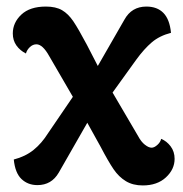

<svg xmlns="http://www.w3.org/2000/svg" viewBox="-20 -550 559 585"><path d="M512 -66Q512 -34 485.5 -9.5Q459 15 415 15Q385 15 363.5 2Q342 -11 326 -34.5Q310 -58 287 -102L246 -176L159 -24Q137 14 94 14Q65 14 45.5 -4.5Q26 -23 22 -64Q57 -73 82 -93Q107 -113 127 -145L202 -255L130 -379Q110 -415 91 -415Q80 -415 71 -406.5Q62 -398 59 -387Q41 -396 30 -411.5Q19 -427 19 -448Q19 -481 45 -505.5Q71 -530 120 -530Q150 -530 169 -519Q188 -508 203.5 -485Q219 -462 245 -413L278 -349L359 -490Q381 -530 426 -530Q459 -530 478 -510.5Q497 -491 501 -450Q466 -441 442.5 -421Q419 -401 395 -368L323 -268L401 -135Q410 -118 421.5 -109Q433 -100 442 -100Q450 -100 459.5 -108.5Q469 -117 471 -127Q488 -120 500 -104Q512 -88 512 -66Z"/></svg>

Font: Arima Madurai Black
Style: Regular
Weight: 900
Designer: Joana Correia and Natanael Gama
Foundry: NDISCOVER
Version: Version 1.020